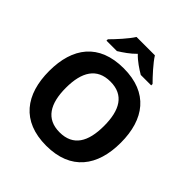

<svg xmlns="http://www.w3.org/2000/svg" viewBox="-245 -1156 1287 1287"><g transform="rotate(45 398.0 -513.0)"><path d="M485 -985H311C283 -940 223 -875 186 -838V-825H285C320 -847 362 -875 397 -911C431 -875 476 -846 511 -825H610V-838C574 -874 513 -940 485 -985ZM738 -409C738 -631 631 -776 399 -776C165 -776 58 -631 58 -410C58 -188 165 -41 398 -41C631 -41 738 -188 738 -409ZM217 -409C217 -559 271 -650 399 -650C527 -650 579 -559 579 -409C579 -259 527 -168 398 -168C271 -168 217 -259 217 -409Z"/></g></svg>

Font: Noto Sans Tamil UI
Style: Bold
Weight: 700
Designer: Jelle Bosma - Monotype Design Team
Foundry: Monotype Imaging Inc.
Version: Version 2.004